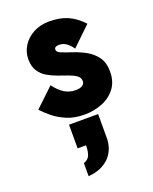

<svg xmlns="http://www.w3.org/2000/svg" viewBox="-144 -557 741 930"><g transform="rotate(-20 227.0 -92.0)"><path d="M234 6Q182 6 143 -10.5Q104 -27 76 -50Q48 -73 30 -93L126 -184Q150 -152 175.5 -136Q201 -120 234 -120Q257 -120 268.5 -128.5Q280 -137 280 -149Q280 -168 264.5 -179Q249 -190 225 -198.5Q201 -207 174 -216.5Q147 -226 123 -240Q99 -254 83.5 -278Q68 -302 68 -339Q68 -376 88 -407.5Q108 -439 143.5 -458Q179 -477 225 -477Q280 -477 320 -459.5Q360 -442 396 -403L299 -310Q288 -327 271 -340.5Q254 -354 231 -354Q223 -354 215 -351Q207 -348 207 -337Q207 -325 228.5 -316.5Q250 -308 282 -297.5Q314 -287 345.5 -270Q377 -253 398.5 -224Q420 -195 420 -149Q420 -95 392.5 -60.5Q365 -26 322.5 -10Q280 6 234 6ZM149 293V226Q174 217 181 197Q188 177 188 156V148H145V26H295V156Q295 171 289 192.5Q283 214 268 235Q253 256 224 272.5Q195 289 149 293Z"/></g></svg>

Font: Lil Grotesk Black
Style: Regular
Weight: 900
Designer: Bastien Sozeau
Foundry: NBR — Bastien Sozeau
Version: Version 3.003; ttfautohint (v1.8.4.7-5d5b);gftools[0.9.33]